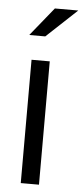

<svg xmlns="http://www.w3.org/2000/svg" viewBox="-52 -747 339 777"><g transform="rotate(5 117.0 -358.0)"><path d="M137 -501V0H63V-501ZM139 -716H234L110 -600H45Z"/></g></svg>

Font: Red Hat Display
Style: Regular
Weight: 400
Designer: Pentagram / MCKL
Foundry: Pentagram / MCKL
Version: Version 1.003; Red Hat Display